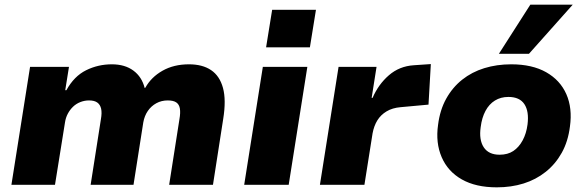

<svg xmlns="http://www.w3.org/2000/svg" viewBox="-20 -793 2511 824"><path d="M29 0 109 -506H276L260 -406H265Q298 -466 349.5 -491.5Q401 -517 460 -517Q516 -517 552.5 -490Q589 -463 601 -415L604 -417Q629 -462 677.5 -489.5Q726 -517 791 -517Q849 -517 886 -492Q923 -467 937 -415.5Q951 -364 938 -283L894 0H706L750 -281Q755 -309 752 -327Q749 -345 736.5 -353.5Q724 -362 700 -362Q673 -362 651 -350Q629 -338 614.5 -317Q600 -296 595 -268L553 0H369L413 -281Q418 -309 414 -326.5Q410 -344 397.5 -353Q385 -362 362 -362Q343 -362 325 -355Q307 -348 293.5 -335Q280 -322 271 -305Q262 -288 259 -268L216 0Z M1122 -590 1148 -751H1336L1310 -590ZM1028 0 1108 -506H1299L1219 0Z M1353 0 1433 -506H1596L1575 -373H1579Q1604 -431 1649 -470Q1694 -509 1756 -513L1829 -518L1819 -344L1699 -333Q1664 -330 1639 -315Q1614 -300 1599.5 -276.5Q1585 -253 1579 -221L1544 0Z M2112 11Q2022 11 1962 -23Q1902 -57 1875.5 -118.5Q1849 -180 1860 -257Q1868 -321 1895 -369.5Q1922 -418 1963.5 -451Q2005 -484 2058.5 -500.5Q2112 -517 2174 -517Q2264 -517 2324 -483Q2384 -449 2410.5 -389Q2437 -329 2426 -250Q2418 -186 2391 -137.5Q2364 -89 2322 -55.5Q2280 -22 2227 -5.5Q2174 11 2112 11ZM2124 -129Q2159 -129 2183 -145Q2207 -161 2223 -190.5Q2239 -220 2244 -259Q2251 -315 2230.5 -346Q2210 -377 2162 -377Q2129 -377 2104 -361.5Q2079 -346 2063.5 -317Q2048 -288 2043 -248Q2035 -193 2056 -161Q2077 -129 2124 -129ZM2121 -562 2256 -773H2438L2250 -562Z"/></svg>

Font: Nunito Sans 7pt Black
Style: Italic
Weight: 900
Italic angle: -9°
Version: Version 3.101;gftools[0.9.27]